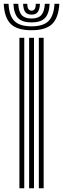

<svg xmlns="http://www.w3.org/2000/svg" viewBox="-60 -1001 336 1021"><path d="M146.5 0V-800H172.2V0ZM43.2 0V-800H69V0ZM94.8 0V-800H120.8V0ZM107.8 -840.2Q32 -840.2 -2.2 -873Q-36.5 -905.8 -40.2 -980.8H-14.5Q-11.5 -916.8 17 -888.9Q45.5 -861 107.8 -861Q169.5 -861 197.9 -888.9Q226.2 -916.8 229.8 -980.8H255.5Q251.2 -905.8 216.9 -873Q182.5 -840.2 107.8 -840.2ZM107.8 -881.8Q58.5 -881.8 36.2 -904.8Q14 -927.8 11.2 -980.8H37Q39.2 -939 55.6 -920.8Q72 -902.5 107.8 -902.5Q143.2 -902.5 159.6 -920.8Q176 -939 178.5 -980.8H204Q201.2 -927.8 178.8 -904.8Q156.2 -881.8 107.8 -881.8ZM107.8 -923.2Q85 -923.2 74.6 -936.6Q64.2 -950 62.8 -980.8H85.2Q85 -961.2 91.2 -952.8Q97.5 -944.2 107.8 -944.2Q118.2 -944.2 124.4 -952.8Q130.5 -961.2 130 -980.8H152.5Q150.8 -950 140.4 -936.6Q130 -923.2 107.8 -923.2Z"/></svg>

Font: Big Shoulders Inline Display Thin ExtraBold
Style: Regular
Weight: 800
Version: Version 2.002